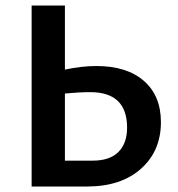

<svg xmlns="http://www.w3.org/2000/svg" viewBox="-20 -678 646 698"><path d="M330 -438Q441 -438 503 -384Q565 -330 565 -234Q565 -129 492.5 -64.5Q420 0 297 0H95V-658H216V-425Q278 -438 330 -438ZM317 -94Q379 -94 410.5 -125.5Q442 -157 442 -214Q442 -343 308 -343Q268 -343 216 -338V-94Z"/></svg>

Font: EauTest
Style: Bold
Weight: 700
Designer: Christian Thalmann (Catharsis Fonts)
Version: Version 0.001;PS 000.001;hotconv 1.0.88;makeotf.lib2.5.64775